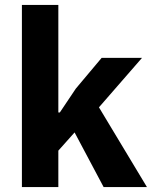

<svg xmlns="http://www.w3.org/2000/svg" viewBox="-20 -760 617 780"><path d="M69 0V-740H217V-303H223L288 -400L393 -525H557L382 -324L577 0H401L283 -222L217 -148V0Z"/></svg>

Font: Anuphan
Style: Bold
Weight: 700
Designer: Mike Abbink, Paul van der Laan, Pieter van Rosmalen, Mint Tantisuwanna
Foundry: Bold Monday; Cadson Demak
Version: Version 3.002;hotconv 1.0.109;makeotfexe 2.5.65596